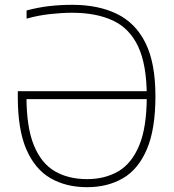

<svg xmlns="http://www.w3.org/2000/svg" viewBox="-20 -769 725 798"><path d="M342 9Q254.5 9 189.8 -28.5Q125 -66 89.5 -148.2Q54 -230.5 54 -365V-390H604.5V-357H75L90 -369Q90 -240.5 120.8 -165.2Q151.5 -90 208 -57.2Q264.5 -24.5 342 -24.5Q416 -24.5 471.8 -57Q527.5 -89.5 558.8 -165Q590 -240.5 590 -368.5Q590 -499 554.5 -575Q519 -651 449.5 -683.5Q380 -716 279.5 -716Q237.5 -716 187.8 -710.5Q138 -705 90.5 -691.5V-725.5Q139 -738.5 185.8 -743.8Q232.5 -749 280.5 -749Q388.5 -749 466 -711.2Q543.5 -673.5 584.8 -590.2Q626 -507 626 -369.5Q626 -232 590.5 -148.8Q555 -65.5 491 -28.2Q427 9 342 9Z"/></svg>

Font: Encode Sans Condensed Thin Thin
Style: Regular
Weight: 250
Version: Version 3.002